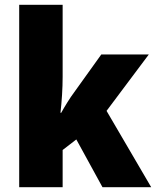

<svg xmlns="http://www.w3.org/2000/svg" viewBox="-20 -780 650 800"><path d="M241 -460Q241 -424 238.5 -384.5Q236 -345 232 -310H235Q246 -330 261 -354Q276 -378 288 -394L402 -553H600L424 -318L610 0H407L298 -199L241 -155V0H60V-760H241Z"/></svg>

Font: Noto Sans Tamil SemiCondensed Black
Style: Regular
Weight: 900
Width: 4
Designer: Jelle Bosma - Monotype Design Team
Foundry: Monotype Imaging Inc.
Version: Version 2.004; ttfautohint (v1.8.4.7-5d5b)